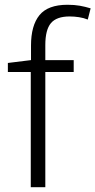

<svg xmlns="http://www.w3.org/2000/svg" viewBox="-20 -785 400 805"><path d="M289 -483H170V0H109V-483H13V-521L110 -533V-594Q110 -678 145.5 -721.5Q181 -765 263 -765Q292 -765 314.5 -761Q337 -757 360 -750L348 -703Q331 -710 311 -713Q291 -716 272 -716Q217 -716 193.5 -688Q170 -660 170 -596V-533H289Z"/></svg>

Font: Noto Sans Hebrew Thin Light
Style: Regular
Weight: 300
Version: Version 3.001